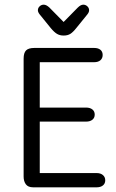

<svg xmlns="http://www.w3.org/2000/svg" viewBox="-20 -801 496 821"><path d="M150 -535H382Q400 -535 409.5 -543.5Q419 -552 419 -566Q419 -580 409.5 -588Q400 -596 382 -596H127Q102 -596 91.5 -585.5Q81 -575 81 -550V-46Q81 -26 90.5 -13Q100 0 122 0H393Q410 0 420 -8Q430 -16 430 -30Q430 -44 420 -52.5Q410 -61 393 -61H150V-281H348Q365 -281 375 -289Q385 -297 385 -311Q385 -325 375 -333Q365 -341 348 -341H150ZM252 -707 191 -769Q178 -781 167 -781Q157 -781 149.5 -774Q142 -767 142 -757Q142 -749 150 -739L197 -681Q212 -663 224 -656Q236 -649 252 -649Q269 -649 280.5 -656Q292 -663 307 -682L354 -740Q361 -749 361 -757Q361 -767 353.5 -774Q346 -781 336 -781Q325 -781 312 -768Z"/></svg>

Font: Beiruti
Style: Regular
Weight: 400
Designer: Arlette Boutros
Foundry: Boutros
Version: Version 1.41